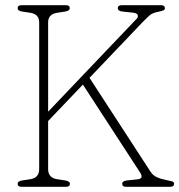

<svg xmlns="http://www.w3.org/2000/svg" viewBox="-20 -720 691 740"><path d="M165.5 -68.5Q165.5 -35 199 -29.5L231.5 -24.5Q249.5 -21.5 249.5 -11.5Q249.5 0 234 0H63.5Q48 0 48 -11.5Q48 -22 65.5 -24.5L98 -29.5Q131 -35 131 -68.5V-633.5Q131 -665 98 -670.5L65.5 -675.5Q48 -678 48 -688.5Q48 -700 63.5 -700H233.5Q249 -700 249 -688.5Q249 -678.5 231 -675.5L199 -670.5Q165.5 -665 165.5 -633.5V-289.5L507.5 -648.5Q513 -654.5 510.8 -661.8Q508.5 -669 494 -671L452 -675.5Q434 -677.5 434 -688.5Q434 -700 449.5 -700H600Q615.5 -700 615.5 -688.5Q615.5 -683 610.8 -680.5Q606 -678 589.5 -674.5Q568.5 -670.5 558.2 -662Q548 -653.5 528.5 -633.5L325 -420L560 -58.5Q569.5 -44 584.2 -37.2Q599 -30.5 613.5 -28Q636.5 -23 643.8 -20.8Q651 -18.5 651 -11.5Q651 0 635.5 0H466.5Q451 0 451 -11.5Q451 -22.5 469 -24.5L511 -29Q535 -31.5 520 -55L299.5 -394L165.5 -253.5Z"/></svg>

Font: Fraunces 72pt S100 Thin
Style: Regular
Weight: 100
Version: Version 1.000; ttfautohint (v1.8.3)